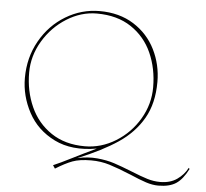

<svg xmlns="http://www.w3.org/2000/svg" viewBox="-61 -825 1146 1066"><g transform="rotate(5 512.5 -291.5)"><path d="M701 130Q628 100 579.5 85Q531 70 477 70Q413 70 373 85Q333 100 280 133L268 115Q304 100 371 66Q399 52 431.5 36Q464 20 502 2Q364 26 266 -22.5Q168 -71 119 -162.5Q70 -254 70 -354Q70 -468 122.5 -561Q175 -654 263 -707Q351 -760 452 -760Q562 -760 642 -709.5Q722 -659 763.5 -575.5Q805 -492 805 -396Q805 -276 756.5 -192Q708 -108 621 -49.5Q534 9 399 64Q457 51 510 56Q563 61 604.5 74.5Q646 88 706 112Q760 134 796 145Q832 156 868 156Q924 156 962 129.5Q1000 103 1020 64L1025 70Q995 129 958.5 153Q922 177 860 177Q827 177 790.5 165Q754 153 701 130ZM784 -364Q784 -468 745.5 -554.5Q707 -641 629 -693Q551 -745 437 -745Q350 -745 270 -695Q190 -645 140.5 -562Q91 -479 91 -386Q91 -283 130 -196Q169 -109 246.5 -57Q324 -5 434 -5Q525 -5 606 -55Q687 -105 735.5 -187.5Q784 -270 784 -364Z"/></g></svg>

Font: TMT Limkin
Style: Regular
Weight: 400
Designer: Gabriel Drozdov
Version: Version 1.000;Glyphs 3.1.2 (3151)